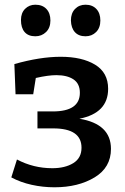

<svg xmlns="http://www.w3.org/2000/svg" viewBox="-20 -784 531 815"><path d="M451 -152Q451 -73 381.5 -31Q312 11 211 11Q162 11 114.5 0.5Q67 -10 28 -31L52 -107Q122 -70 202 -70Q256 -70 291 -91.5Q326 -113 326 -157Q326 -239 206 -239H139V-311H204Q319 -311 319 -390Q319 -429 292 -447Q265 -465 219 -465Q185 -465 132 -453L121 -384H46L41 -512Q150 -543 238 -543Q328 -543 383.5 -509.5Q439 -476 439 -407Q439 -304 317 -280Q451 -258 451 -152ZM69 -699Q69 -729 86.5 -746.5Q104 -764 130 -764Q160 -764 177 -746Q194 -728 194 -697Q194 -666 175.5 -648Q157 -630 130 -630Q100 -630 84.5 -648Q69 -666 69 -699ZM281 -697Q281 -728 298.5 -746Q316 -764 343 -764Q372 -764 389 -746Q406 -728 406 -697Q406 -666 388 -648Q370 -630 343 -630Q314 -630 298 -647.5Q282 -665 281 -697Z"/></svg>

Font: Bitter Pro SemiBold
Style: Regular
Weight: 600
Designer: Sol Matas, and Bitter project Authors
Foundry: Sol Matas
Version: Version 1.010